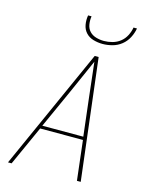

<svg xmlns="http://www.w3.org/2000/svg" viewBox="-138 -1041 876 1127"><g transform="rotate(15 300.0 -477.5)"><path d="M23 0 353 -735H377L465 0H442L414 -241H154L45 0ZM162 -260H411L384 -490Q378 -543 372 -596Q366 -649 360 -702Q337 -649 313 -596Q289 -543 266 -490ZM379 -815Q350 -815 322.5 -823Q295 -831 277 -850.5Q259 -870 254 -898Q249 -926 254 -955H275Q271 -930 275 -905.5Q279 -881 294.5 -864.5Q310 -848 333.5 -841Q357 -834 382 -834Q407 -834 433 -841Q459 -848 480 -864.5Q501 -881 513.5 -905.5Q526 -930 530 -955H551Q546 -926 531.5 -898Q517 -870 492.5 -850.5Q468 -831 438 -823Q408 -815 379 -815Z"/></g></svg>

Font: Iosevka SS04 Thin Extended
Style: Italic
Weight: 100
Width: 7
Italic angle: -9°
Monospace: yes
Designer: Belleve Invis
Foundry: Belleve Invis
Version: Version 19.0.0; ttfautohint (v1.8.4)